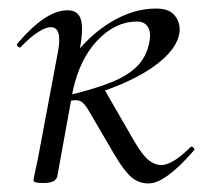

<svg xmlns="http://www.w3.org/2000/svg" viewBox="-20 -419 475 448"><path d="M81.6 8Q67.4 8 62.8 6.3Q58.2 4.6 58.2 1.6Q58.2 -1.6 63.3 -24.8Q68.4 -48 73.2 -74L115 -297Q126.4 -355.6 98.4 -355.6Q86.8 -355.6 68.7 -344Q50.6 -332.4 29.2 -310Q26.2 -306 21.8 -310.5Q17.4 -315 21.2 -318.2Q54.8 -357.2 83.4 -376.1Q112 -395 137.6 -395Q162.4 -395 168.8 -373.3Q175.2 -351.6 165.6 -299.4L150 -207.4L113.6 -7.2Q110.2 8 81.6 8ZM132.6 -181.8V-195Q197.8 -210.2 238.8 -226.7Q279.8 -243.2 301.2 -265.7Q322.6 -288.2 328.6 -321.4Q333 -344 324.9 -356.4Q316.8 -368.8 299.8 -368.8Q249.4 -368.8 207.8 -325.3Q166.2 -281.8 150 -207.4L123.2 -243Q147.2 -287.8 182.1 -322.8Q217 -357.8 258.9 -378.4Q300.8 -399 343.8 -399Q370.2 -399 382.3 -388.2Q394.4 -377.4 397.6 -363.4Q400.8 -349.4 398 -339Q392.2 -308.6 357.4 -278.5Q322.6 -248.4 265.1 -223.5Q207.6 -198.6 132.6 -181.8ZM326.6 9Q303.8 9 286.7 -5.5Q269.6 -20 247.2 -58L188.2 -158.8Q177.4 -178.4 167.4 -183.1Q157.4 -187.8 132.6 -181.8L222.4 -212.4L291.6 -92.4Q312.6 -56 327.3 -44.9Q342 -33.8 356.8 -33.8Q368.4 -33.8 385.6 -43.9Q402.8 -54 423.6 -75Q427.6 -79 431.6 -74.5Q435.6 -70 431.6 -67Q365.6 9 326.6 9Z"/></svg>

Font: Cormorant Garamond Light
Style: Italic
Weight: 300
Italic angle: -10°
Designer: Christian Thalmann (Catharsis Fonts)
Foundry: Catharsis Fonts
Version: Version 4.001